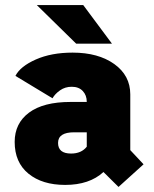

<svg xmlns="http://www.w3.org/2000/svg" viewBox="-20 -720 610 759"><path d="M422.5 -547.5H281L125.5 -700H309ZM448.5 19 389 -40Q333.5 11 237.5 11Q147 11 92.5 -33.5Q38 -78 38 -159Q38 -232.5 94.8 -274.8Q151.5 -317 259 -317H323V-317.5Q323 -343.5 307.2 -360.2Q291.5 -377 263.5 -377Q237.5 -377 217.5 -363Q197.5 -349 187.5 -331.5L41 -420Q60 -457.5 121.5 -484.8Q183 -512 267 -512Q368.5 -512 431.8 -466.8Q495 -421.5 495 -347V-126.5L547.5 -70.5ZM261 -113Q301.5 -113 323 -140V-197H273Q209.5 -197 209.5 -155Q209.5 -113 261 -113Z"/></svg>

Font: League Mono Narrow ExtraBold
Style: Regular
Weight: 800
Width: 3
Designer: Tyler Finck
Foundry: The League of Moveable Type / Tyler Finck
Version: Version 2.210